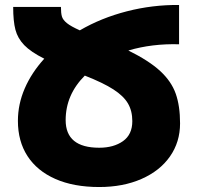

<svg xmlns="http://www.w3.org/2000/svg" viewBox="-20 -742 791 772"><path d="M704 -246Q704 -171 663.5 -113Q623 -55 549 -22.5Q475 10 379 10Q276 10 202.5 -22.5Q129 -55 90.5 -114.5Q52 -174 52 -256Q52 -323 79.5 -386.5Q107 -450 158 -506Q104 -533 77.5 -560.5Q51 -588 42 -622.5Q33 -657 33 -714H225Q225 -689 229 -675.5Q233 -662 249 -649Q265 -636 301 -620Q387 -670 490 -696.5Q593 -723 700 -722V-564Q591 -567 496 -539Q579 -498 624 -456.5Q669 -415 686.5 -365.5Q704 -316 704 -246ZM512 -255Q512 -296 494.5 -326Q477 -356 436 -382.5Q395 -409 321 -438Q244 -361 244 -259Q244 -148 379 -148Q437 -148 474.5 -174.5Q512 -201 512 -255Z"/></svg>

Font: Noto Sans Armenian Black
Style: Regular
Weight: 900
Designer: Monotype Design team
Foundry: Monotype Imaging Inc.
Version: Version 1.000